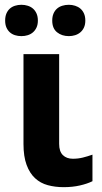

<svg xmlns="http://www.w3.org/2000/svg" viewBox="-20 -772 427 802"><path d="M227.1 -545.9V-170.9Q227.1 -139.2 242.7 -124Q258.3 -108.9 284.2 -108.9Q306.2 -108.9 325.9 -113.8Q345.7 -118.7 366.2 -126V-15.1Q344.7 -4.4 313.7 2.7Q282.7 9.8 246.1 9.8Q210.4 9.8 179.7 1.5Q148.9 -6.8 126.5 -27.6Q104 -48.3 91.1 -83.3Q78.1 -118.2 78.1 -170.9V-545.9ZM1.5 -686Q1.5 -703.1 6.8 -715.6Q12.2 -728 21.2 -736.1Q30.3 -744.1 42.7 -748Q55.2 -752 69.3 -752Q83.5 -752 95.9 -748Q108.4 -744.1 117.7 -736.1Q127 -728 132.6 -715.6Q138.2 -703.1 138.2 -686Q138.2 -669.4 132.6 -657.2Q127 -645 117.7 -637Q108.4 -628.9 95.9 -625Q83.5 -621.1 69.3 -621.1Q55.2 -621.1 42.7 -625Q30.3 -628.9 21.2 -637Q12.2 -645 6.8 -657.2Q1.5 -669.4 1.5 -686ZM198.2 -686Q198.2 -703.1 203.6 -715.6Q209 -728 218.3 -736.1Q227.5 -744.1 240.2 -748Q252.9 -752 267.6 -752Q281.2 -752 293.7 -748Q306.2 -744.1 315.7 -736.1Q325.2 -728 330.8 -715.6Q336.4 -703.1 336.4 -686Q336.4 -669.4 330.8 -657.2Q325.2 -645 315.7 -637Q306.2 -628.9 293.7 -625Q281.2 -621.1 267.6 -621.1Q238.3 -621.1 218.3 -637.2Q198.2 -653.3 198.2 -686Z"/></svg>

Font: Droid Sans
Style: Bold
Weight: 700
Foundry: Ascender Corporation
Version: Version 1.00 build 112